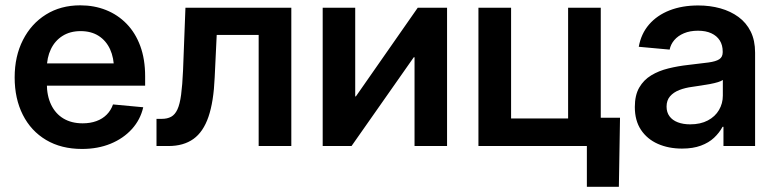

<svg xmlns="http://www.w3.org/2000/svg" viewBox="-20 -559 2971 735"><path d="M293.9 11.2Q214.4 11.2 156.5 -23.2Q98.6 -57.6 67.4 -119.4Q36.1 -181.2 36.1 -262.7Q36.1 -343.8 67.9 -406Q99.6 -468.3 156 -503.4Q212.4 -538.6 287.1 -538.6Q340.8 -538.6 386 -520.5Q431.2 -502.4 464.8 -467.8Q498.5 -433.1 517.1 -382.6Q535.6 -332 535.6 -267.1V-231H89.8V-316.4H473.1L416.5 -292.5Q416.5 -337.4 401.4 -370.4Q386.2 -403.3 357.7 -421.6Q329.1 -439.9 288.6 -439.9Q248.5 -439.9 219.5 -421.6Q190.4 -403.3 174.8 -370.8Q159.2 -338.4 159.2 -296.4V-240.2Q159.2 -192.4 175.8 -158Q192.4 -123.5 223.1 -105.2Q253.9 -86.9 296.4 -86.9Q325.7 -86.9 349.1 -95.5Q372.6 -104 388.7 -120.4Q404.8 -136.7 412.6 -159.2L528.3 -148.4Q517.6 -101.1 484.9 -64.9Q452.1 -28.8 403.3 -8.8Q354.5 11.2 293.9 11.2Z M579.1 0V-104H599.6Q620.6 -104 635.3 -112.1Q649.9 -120.1 659.2 -140.1Q668.5 -160.2 673.3 -196.3Q678.2 -232.4 680.7 -289.1L689.9 -529.3H1095.2V0H970.2V-425.3H809.6L801.8 -262.2Q797.9 -169.9 778.1 -112.1Q758.3 -54.2 720.5 -27.1Q682.6 0 625 0Z M1691.4 0H1566.9V-339.8H1564L1325.7 0H1215.3V-529.3H1339.8V-189.9H1342.3L1579.1 -529.3H1691.4Z M1811.5 0V-529.3H1936.5V-105.5H2154.8V-529.3H2279.8V0ZM2226.6 156.2V0H2186.5V-108.4H2353.5L2349.1 156.2Z M2590.8 9.8Q2539.1 9.8 2498.3 -8.3Q2457.5 -26.4 2433.8 -61.8Q2410.2 -97.2 2410.2 -149.4Q2410.2 -194.3 2427 -223.6Q2443.8 -252.9 2472.9 -270.5Q2502 -288.1 2538.8 -297.1Q2575.7 -306.2 2615.2 -310.5Q2663.1 -315.9 2691.9 -319.8Q2720.7 -323.7 2733.6 -332.3Q2746.6 -340.8 2746.6 -358.9V-361.8Q2746.6 -386.2 2735.4 -404.1Q2724.1 -421.9 2703.1 -431.6Q2682.1 -441.4 2651.9 -441.4Q2621.1 -441.4 2598.1 -431.6Q2575.2 -421.9 2561.3 -405.5Q2547.4 -389.2 2543.5 -369.1L2425.3 -379.9Q2434.1 -429.7 2464.6 -465.1Q2495.1 -500.5 2543.2 -519.3Q2591.3 -538.1 2652.8 -538.1Q2698.2 -538.1 2737.5 -527.1Q2776.9 -516.1 2806.9 -494.1Q2836.9 -472.2 2853.8 -438.2Q2870.6 -404.3 2870.6 -357.4V0H2749.5V-73.7H2746.1Q2733.9 -50.8 2713.6 -31.7Q2693.4 -12.7 2663.1 -1.5Q2632.8 9.8 2590.8 9.8ZM2622.1 -83Q2661.6 -83 2689.7 -97.9Q2717.8 -112.8 2732.4 -137.9Q2747.1 -163.1 2747.1 -192.9V-252.9Q2741.2 -248.5 2728.5 -244.6Q2715.8 -240.7 2699 -237.5Q2682.1 -234.4 2664.3 -231.7Q2646.5 -229 2630.4 -226.6Q2603 -223.1 2580.6 -214.4Q2558.1 -205.6 2544.9 -190.2Q2531.7 -174.8 2531.7 -150.9Q2531.7 -128.9 2543 -113.8Q2554.2 -98.6 2574.7 -90.8Q2595.2 -83 2622.1 -83Z"/></svg>

Font: Inter 24pt SemiBold
Style: Regular
Weight: 600
Designer: Rasmus Andersson
Foundry: rsms
Version: Version 4.001;git-66647c0bb